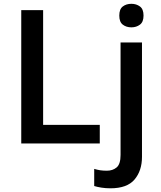

<svg xmlns="http://www.w3.org/2000/svg" viewBox="-20 -768 862 1028"><path d="M93.8 0V-713.9H210.9V-99.6H514.2V0ZM618.7 -684.6Q618.7 -719.2 637.5 -733.4Q656.2 -747.6 683.6 -747.6Q710 -747.6 729.2 -733.4Q748.5 -719.2 748.5 -684.6Q748.5 -650.4 729.2 -636Q710 -621.6 683.6 -621.6Q656.2 -621.6 637.5 -636Q618.7 -650.4 618.7 -684.6ZM571.3 240.2Q545.9 240.2 522.9 236.6Q500 232.9 484.4 228V136.2Q500.5 141.1 516.4 143.6Q532.2 146 552.2 146Q583.5 146 604.5 128.4Q625.5 110.8 625.5 61.5V-540.5H740.2V71.8Q740.2 146 700.4 193.1Q660.6 240.2 571.3 240.2Z"/></svg>

Font: Open Sans SemiBold
Style: Regular
Weight: 600
Designer: Monotype Design Team
Foundry: Monotype Imaging Inc.
Version: Version 3.003; ttfautohint (v1.8.4)